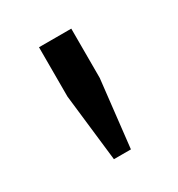

<svg xmlns="http://www.w3.org/2000/svg" viewBox="-80 -785 344 372"><g transform="rotate(-30 92.0 -599.0)"><path d="M73 -468.6 55.7 -618.7V-729H127.9V-618.7L111 -468.6Z"/></g></svg>

Font: Mona Sans ExtraLight
Style: Regular
Weight: 200
Designer: Deni Anggara
Foundry: GitHub
Version: Version 2.000